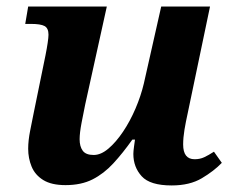

<svg xmlns="http://www.w3.org/2000/svg" viewBox="-20 -556 713 586"><path d="M504 10Q438 10 412.5 -18Q387 -46 387 -86Q387 -94 389 -108.5Q391 -123 392 -130H384Q355 -89 326 -57.5Q297 -26 262.5 -8.5Q228 9 180 9Q137 9 112 -6.5Q87 -22 76.5 -47.5Q66 -73 66 -102Q66 -127 72 -157Q78 -187 83 -212L119 -388Q123 -408 125.5 -425Q128 -442 128 -450Q128 -470 116 -476.5Q104 -483 75 -483H57L66 -536H306L240 -237Q235 -213 229 -181.5Q223 -150 223 -131Q223 -109 232.5 -96Q242 -83 266 -83Q288 -83 311 -102.5Q334 -122 355.5 -154Q377 -186 393.5 -224.5Q410 -263 419 -301L472 -536H621L553 -211Q547 -184 543 -160Q539 -136 539 -115Q539 -70 574 -70Q590 -70 603 -76Q616 -82 633 -93L657 -59Q633 -34 596 -12Q559 10 504 10Z"/></svg>

Font: Noto Serif
Style: Bold Italic
Weight: 700
Italic angle: -12°
Designer: Monotype Design Team
Foundry: Monotype Imaging Inc.
Version: Version 2.013